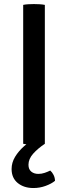

<svg xmlns="http://www.w3.org/2000/svg" viewBox="-20 -707 334 944"><path d="M94 -683Q105.5 -685.5 120.2 -686.2Q135 -687 146.5 -687Q159 -687 173.5 -686.2Q188 -685.5 200.5 -683V0Q188 2.5 173.5 3.2Q159 4 146.5 4Q135 4 120.2 3.2Q105.5 2.5 94 0ZM144.5 217.5Q97.5 217.5 67.2 192.8Q37 168 37 124Q37 92.5 54.2 64Q71.5 35.5 98.8 11.5Q126 -12.5 157 -30.5Q169 -28 181.2 -19.5Q193.5 -11 200.5 0Q166.5 22.5 143.2 48.5Q120 74.5 120 103Q120 125.5 133.8 136.8Q147.5 148 168.5 148Q184.5 148 199.8 142.8Q215 137.5 227 131.5Q236.5 139.5 243.2 152.8Q250 166 250.5 182Q233 196.5 204.2 207Q175.5 217.5 144.5 217.5Z"/></svg>

Font: Signika SC
Style: Regular
Weight: 400
Designer: Anna Giedryś
Foundry: Anna Giedryś
Version: Version 2.000; ttfautohint (v1.8.3) -l 8 -r 50 -G 200 -x 9 -